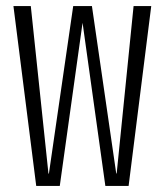

<svg xmlns="http://www.w3.org/2000/svg" viewBox="-20 -616 550 636"><path d="M100 0H178L253.5 -540.5L329 0H406L481 -596H422.5L366.5 -41.5H365L284.5 -596H222.5L142 -41H140.5L82 -596H24.5Z"/></svg>

Font: Anybody Condensed Light
Style: Regular
Weight: 300
Width: 3
Designer: Tyler Finck
Foundry: Etcetera Type Company
Version: Version 1.113;gftools[0.9.25]